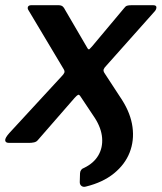

<svg xmlns="http://www.w3.org/2000/svg" viewBox="-37 -550 622 739"><path d="M294 168Q284 171 277 166Q270 161 270 151L271 117Q272 101 287 96Q324 78 341.5 48Q359 18 356 -19.5Q353 -57 328 -96L274 -177Q268 -187 263.5 -185Q259 -183 250 -173L108 -10Q103 -4 94 -2Q85 0 74 0H-2Q-16 0 -17 -9.5Q-18 -19 -1 -38L200 -256Q208 -264 210.5 -270Q213 -276 208 -284L73 -510Q68 -517 70.5 -523.5Q73 -530 84 -530H187Q199 -530 204.5 -525Q210 -520 213 -513L300 -364Q304 -358 307.5 -361Q311 -364 317 -371L441 -519Q446 -526 452 -528Q458 -530 470 -530H552Q565 -530 565 -522Q565 -514 559 -507L372 -297Q364 -289 362 -283Q360 -277 365 -269L433 -165Q466 -113 473 -61Q480 -9 462 37Q444 83 401.5 117.5Q359 152 294 168Z"/></svg>

Font: Libre Franklin SemiBold
Style: Italic
Weight: 600
Italic angle: -8°
Designer: Pablo Impallari, Rodrigo Fuenzalida, Nhung Nguyen
Foundry: Impallari Type
Version: Version 3.000